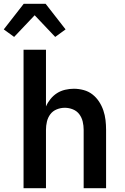

<svg xmlns="http://www.w3.org/2000/svg" viewBox="-44 -999 664 1019"><path d="M81 0V-735H200V-434Q209 -455 224 -473.5Q239 -492 258.5 -504.5Q278 -517 301.5 -522.5Q325 -528 348 -528Q374 -528 400 -521Q426 -514 446.5 -498Q467 -482 481.5 -460Q496 -438 504.5 -413Q513 -388 516 -362Q519 -336 519 -310V0H400V-310Q400 -332 395 -353.5Q390 -375 377 -392.5Q364 -410 343 -418.5Q322 -427 300 -427Q278 -427 257 -418.5Q236 -410 223 -392.5Q210 -375 205 -353.5Q200 -332 200 -310V0ZM31 -803 -24 -843 82 -979H198L304 -843L249 -803L140 -918Z"/></svg>

Font: Iosevka Book
Style: Bold
Weight: 700
Designer: Belleve Invis
Foundry: Belleve Invis
Version: Version 28.0.7; ttfautohint (v1.8.3)